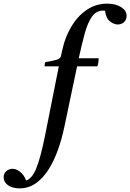

<svg xmlns="http://www.w3.org/2000/svg" viewBox="-188 -776 713 1051"><path d="M345 -413H234L164 -80Q150 -13 128 47.5Q106 108 76 154.5Q46 201 7 228Q-32 255 -81 255Q-120 255 -144 238Q-168 221 -168 195Q-168 173 -153 160.5Q-138 148 -119 148Q-100 148 -78.5 164Q-57 180 -45 212Q-11 201 12 142Q35 83 58 -31L134 -413H56Q56 -428 60 -436Q107 -444 122.5 -449Q138 -454 142 -461Q145 -466 147.5 -478Q150 -490 154 -507Q169 -574 202.5 -630.5Q236 -687 286 -721.5Q336 -756 399 -756Q445 -756 475 -737Q505 -718 505 -689Q505 -669 491.5 -655.5Q478 -642 456 -642Q436 -642 414 -659Q392 -676 387 -717Q384 -718 377 -718Q339 -718 315.5 -685Q292 -652 276 -593.5Q260 -535 243 -457H352Q352 -446 350.5 -434.5Q349 -423 345 -413Z"/></svg>

Font: Tiro Gurmukhi
Style: Italic
Weight: 400
Italic angle: -11°
Designer: Gurmukhi: John Hudson & Fiona Ross, assisted by Paul Hanslow. Latin: John Hudson with Paul Hanslow, assisted by Kaja Soj
Foundry: Tiro Typeworks Ltd.
Version: Version 1.52